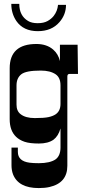

<svg xmlns="http://www.w3.org/2000/svg" viewBox="-20 -730 441 987"><path d="M337.9 -350.1Q326.2 -350.1 326.2 -336.9V122.1Q326.2 210.4 234.4 231.4Q210.9 236.8 179.2 236.8Q74.7 236.8 46.9 166Q39.1 145.5 39.1 119.1V28.8H71.8V50.8Q71.8 98.6 132.3 106.4Q151.4 108.9 179.7 108.9Q208 108.9 230.2 103.8Q252.4 98.6 266.1 88.9Q291 70.3 291 27.8V-69.8Q279.8 -30.3 254.9 -11.7Q227.1 7.8 179.9 7.8Q132.8 7.8 106.2 -1.2Q79.6 -10.3 62.5 -26.9Q29.8 -58.6 29.8 -117.2V-378.9Q29.8 -503.9 167 -503.9Q220.2 -503.9 253.4 -475.1Q279.8 -452.1 288.1 -416V-500H378.9L380.9 -350.1ZM64.9 -291V-191.9Q64.9 -159.2 85.9 -143.1Q111.3 -123 158.9 -123Q206.5 -123 229 -127.9Q251.5 -132.8 265.6 -142.1Q291 -159.2 291 -195.8V-291Q291 -330.6 266.6 -347.7Q238.3 -367.2 189.5 -367.2Q112.8 -367.2 88.9 -347.7Q64.9 -328.1 64.9 -291ZM319.3 -705.1Q319.3 -654.8 285.6 -616.2Q245.6 -569.8 174.3 -569.8Q100.1 -569.8 64 -622.1Q38.1 -660.6 38.1 -710H79.1Q79.1 -648.9 124.5 -622.1Q143.1 -610.8 173.8 -610.8Q204.6 -610.8 224.4 -621.8Q244.1 -632.8 255.9 -647.9Q275.4 -672.9 278.3 -705.1Z"/></svg>

Font: Smokum
Style: Regular
Weight: 400
Designer: Astigmatic (AOETI)
Foundry: Astigmatic (AOETI)
Version: Version 1.001